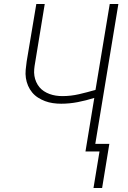

<svg xmlns="http://www.w3.org/2000/svg" viewBox="-20 -755 640 957"><path d="M489 182H446L476 0H406L450 -267Q409 -254 367.5 -246Q326 -238 285 -238Q264 -238 243.5 -241Q223 -244 204.5 -251Q186 -258 169.5 -268.5Q153 -279 140.5 -294Q128 -309 120 -327.5Q112 -346 109 -366Q106 -386 108 -407Q110 -428 113 -449L161 -735H203L155 -442Q152 -426 150.5 -409.5Q149 -393 151.5 -377Q154 -361 160.5 -346.5Q167 -332 176.5 -320.5Q186 -309 199 -300.5Q212 -292 227 -286.5Q242 -281 258 -278.5Q274 -276 291 -276Q333 -276 374 -285.5Q415 -295 456 -307L527 -735H570L455 -38H525Z"/></svg>

Font: Iosevka Curly XLtExObl
Style: Regular
Weight: 200
Width: 7
Italic angle: -9°
Monospace: yes
Designer: Belleve Invis
Foundry: Belleve Invis
Version: Version 11.0.1; ttfautohint (v1.8.3)